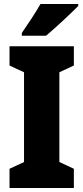

<svg xmlns="http://www.w3.org/2000/svg" viewBox="-20 -947 420 967"><path d="M374 -917V-927H184C159 -883 123 -829 90 -781V-767H212C263 -810 340 -882 374 -917ZM352 0V-97L279 -131V-583L352 -617V-714H28V-617L101 -583V-131L28 -97V0Z"/></svg>

Font: Noto Sans Sinhala Condensed Black
Style: Regular
Weight: 900
Width: 3
Designer: Jelle Bosma - Monotype Design Team
Foundry: Monotype Imaging Inc.
Version: Version 2.006